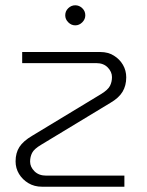

<svg xmlns="http://www.w3.org/2000/svg" viewBox="-20 -707 556 727"><path d="M139 0Q110 0 87.5 -13.5Q65 -27 52 -48.5Q39 -70 39 -96Q39 -128 53.5 -150.5Q68 -173 102 -193L363 -351Q389 -367 396.5 -382Q404 -397 404 -415Q404 -435 388 -451.5Q372 -468 345 -468H64V-510H361Q389 -510 411 -496.5Q433 -483 445.5 -461.5Q458 -440 458 -414Q458 -383 444 -359.5Q430 -336 397 -317L136 -159Q109 -143 101.5 -128Q94 -113 94 -95Q94 -75 110.5 -58.5Q127 -42 155 -42H451V0ZM265 -611Q250 -611 238.5 -622.5Q227 -634 227 -649Q227 -665 238.5 -676Q250 -687 265 -687Q280 -687 291.5 -676Q303 -665 303 -649Q303 -634 291.5 -622.5Q280 -611 265 -611Z"/></svg>

Font: MuseoModerno Thin ExtraLight
Style: Regular
Weight: 250
Version: Version 1.002